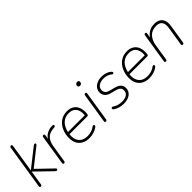

<svg xmlns="http://www.w3.org/2000/svg" viewBox="168 -1722 2740 2740"><g transform="rotate(-45 1538.0 -351.5)"><path d="M67 6Q57 6 52.5 -0.5Q48 -7 50 -19L156 -690Q158 -701 164 -706Q170 -711 180 -711Q190 -711 194.5 -704.5Q199 -698 197 -686L130 -260H132L411 -480Q418 -485 423.5 -487.5Q429 -490 436 -490Q444 -490 448.5 -484.5Q453 -479 452 -471.5Q451 -464 442 -457L149 -225L155 -264L401 -27Q409 -20 409 -12.5Q409 -5 404.5 0.5Q400 6 392 6Q384 6 377.5 2.5Q371 -1 362 -10L128 -237H126L91 -15Q88 6 67 6Z M536 6Q526 6 521.5 -0.5Q517 -7 519 -19L590 -469Q592 -480 598 -485Q604 -490 614 -490Q623 -490 628 -483.5Q633 -477 631 -465L616 -370H605Q626 -430 678.5 -462Q731 -494 792 -494Q809 -494 815.5 -490.5Q822 -487 822 -477Q822 -467 817 -462.5Q812 -458 798 -456L786 -455Q695 -448 654.5 -401Q614 -354 602 -280L560 -15Q559 -5 553 0.5Q547 6 536 6Z M1051 8Q986 8 938.5 -17Q891 -42 866 -88.5Q841 -135 841 -200Q841 -277 870 -343.5Q899 -410 955 -451Q1011 -492 1091 -492Q1145 -492 1181.5 -472.5Q1218 -453 1239.5 -420Q1261 -387 1267.5 -345Q1274 -303 1268 -259Q1266 -245 1261 -239.5Q1256 -234 1243 -234H870L876 -271H1248L1229 -259Q1237 -313 1225.5 -357Q1214 -401 1181.5 -427.5Q1149 -454 1090 -454Q1027 -454 985.5 -425.5Q944 -397 921 -353.5Q898 -310 890 -264L887 -246Q871 -150 914.5 -90.5Q958 -31 1049 -31Q1091 -31 1126 -41.5Q1161 -52 1195 -77Q1204 -84 1211 -84.5Q1218 -85 1223 -81.5Q1228 -78 1229.5 -72Q1231 -66 1228 -58.5Q1225 -51 1217 -45Q1184 -20 1139.5 -6Q1095 8 1051 8Z M1380 6Q1370 6 1365.5 -0.5Q1361 -7 1363 -19L1434 -469Q1436 -480 1442 -485Q1448 -490 1458 -490Q1468 -490 1472.5 -483.5Q1477 -477 1475 -465L1404 -15Q1403 -5 1397 0.5Q1391 6 1380 6ZM1480 -616Q1466 -616 1458 -623.5Q1450 -631 1450 -644Q1450 -664 1461 -674.5Q1472 -685 1491 -685Q1505 -685 1513 -678Q1521 -671 1521 -657Q1521 -638 1510 -627Q1499 -616 1480 -616Z M1745 8Q1696 8 1653.5 -5Q1611 -18 1581 -40Q1574 -45 1572 -52Q1570 -59 1571.5 -65Q1573 -71 1578 -75Q1583 -79 1590 -78.5Q1597 -78 1606 -72Q1637 -50 1672.5 -40.5Q1708 -31 1748 -31Q1808 -31 1843.5 -56Q1879 -81 1879 -128Q1879 -158 1859.5 -178Q1840 -198 1805 -207L1708 -233Q1663 -245 1636 -276Q1609 -307 1609 -350Q1609 -392 1632 -424Q1655 -456 1696 -474Q1737 -492 1790 -492Q1834 -492 1874 -478Q1914 -464 1939 -441Q1946 -434 1948.5 -427Q1951 -420 1949 -414Q1947 -408 1942 -405Q1937 -402 1930.5 -402.5Q1924 -403 1916 -410Q1891 -432 1859 -442.5Q1827 -453 1789 -453Q1728 -453 1690.5 -425.5Q1653 -398 1653 -351Q1653 -322 1670.5 -301Q1688 -280 1724 -270L1821 -244Q1868 -231 1895.5 -203Q1923 -175 1923 -131Q1923 -67 1874 -29.5Q1825 8 1745 8Z M2261 8Q2196 8 2148.5 -17Q2101 -42 2076 -88.5Q2051 -135 2051 -200Q2051 -277 2080 -343.5Q2109 -410 2165 -451Q2221 -492 2301 -492Q2355 -492 2391.5 -472.5Q2428 -453 2449.5 -420Q2471 -387 2477.5 -345Q2484 -303 2478 -259Q2476 -245 2471 -239.5Q2466 -234 2453 -234H2080L2086 -271H2458L2439 -259Q2447 -313 2435.5 -357Q2424 -401 2391.5 -427.5Q2359 -454 2300 -454Q2237 -454 2195.5 -425.5Q2154 -397 2131 -353.5Q2108 -310 2100 -264L2097 -246Q2081 -150 2124.5 -90.5Q2168 -31 2259 -31Q2301 -31 2336 -41.5Q2371 -52 2405 -77Q2414 -84 2421 -84.5Q2428 -85 2433 -81.5Q2438 -78 2439.5 -72Q2441 -66 2438 -58.5Q2435 -51 2427 -45Q2394 -20 2349.5 -6Q2305 8 2261 8Z M2591 6Q2581 6 2576.5 -1.5Q2572 -9 2574 -21L2645 -469Q2647 -480 2653 -485Q2659 -490 2669 -490Q2678 -490 2682.5 -483.5Q2687 -477 2685 -465L2669 -364H2658Q2683 -424 2733 -458Q2783 -492 2854 -492Q2908 -492 2944.5 -470.5Q2981 -449 2996.5 -405.5Q3012 -362 3001 -295L2956 -13Q2955 -4 2949 1Q2943 6 2932 6Q2922 6 2917.5 -0.5Q2913 -7 2915 -19L2959 -296Q2972 -376 2945 -414.5Q2918 -453 2853 -453Q2767 -453 2717.5 -401.5Q2668 -350 2654 -264L2615 -15Q2612 6 2591 6Z"/></g></svg>

Font: Nunito ExtraLight
Style: Italic
Weight: 200
Italic angle: -9°
Designer: Vernon Adams
Foundry: Vernon Adams
Version: Version 3.602